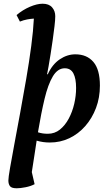

<svg xmlns="http://www.w3.org/2000/svg" viewBox="-20 -754 582 1032"><path d="M70 258Q42 258 33.5 246.5Q25 235 25 216Q25 201 34 148.5Q43 96 57.5 19Q72 -58 88.5 -148Q105 -238 121 -330.5Q137 -423 148 -507Q159 -591 162 -654Q145 -653 126 -649.5Q107 -646 87 -638L69 -673Q102 -701 140.5 -717.5Q179 -734 209 -734Q243 -734 260 -714.5Q277 -695 277 -667Q277 -647 273 -613.5Q269 -580 263.5 -540.5Q258 -501 252 -463.5Q246 -426 241 -397Q236 -368 233 -355H237Q261 -408 301 -435Q341 -462 385 -462Q447 -462 482 -421Q517 -380 517 -294Q517 -229 496 -173.5Q475 -118 438 -76Q401 -34 352.5 -11Q304 12 248 12Q229 12 211.5 9.5Q194 7 177 2Q171 42 164.5 84Q158 126 151 171L166 236Q145 247 117 252.5Q89 258 70 258ZM328 -387Q290 -387 264 -343.5Q238 -300 219.5 -222.5Q201 -145 184 -43Q196 -39 209 -37Q222 -35 237 -35Q274 -35 302 -57.5Q330 -80 349.5 -116.5Q369 -153 379 -196Q389 -239 389 -281Q389 -332 374.5 -359.5Q360 -387 328 -387Z"/></svg>

Font: Petrona
Style: Bold Italic
Weight: 700
Italic angle: -9°
Designer: Ringo R. Seeber
Foundry: Ringo R. Seeber
Version: Version 2.001; ttfautohint (v1.8.3)